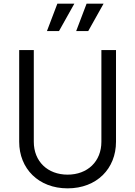

<svg xmlns="http://www.w3.org/2000/svg" viewBox="-20 -1019 740 1051"><path d="M303 -849 387 -999H294L237 -849ZM463 -849 547 -999H454L397 -849ZM350 12C510 12 615 -96 615 -243V-745H535V-243C535 -135 459 -63 350 -63C241 -63 165 -135 165 -243V-745H85V-243C85 -96 191 12 350 12Z"/></svg>

Font: Plus Jakarta Sans
Style: Regular
Weight: 400
Designer: Gumpita Rahayu
Foundry: Tokotype
Version: Version 2.071;gftools[0.9.30]